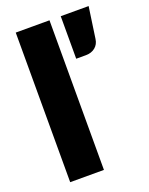

<svg xmlns="http://www.w3.org/2000/svg" viewBox="-128 -733 624 802"><g transform="rotate(-20 183.5 -332.5)"><path d="M43 0ZM193 -665V0H43V-665ZM367 -665 347 -526Q344 -503 327.5 -489.5Q311 -476 286 -476H243V-665Z"/></g></svg>

Font: Blinker
Style: Bold
Weight: 700
Designer: Juergen Huber
Foundry: supertype
Version: Version 1.015;PS 1.15;hotconv 1.0.88;makeotf.lib2.5.647800; 